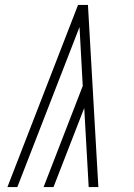

<svg xmlns="http://www.w3.org/2000/svg" viewBox="-20 -755 540 775"><path d="M338 0 320 -319 196 0H156L314 -408L301 -646L50 0H10L295 -735H335L377 0Z"/></svg>

Font: Iosevka Term Curly Extralight
Style: Italic
Weight: 200
Italic angle: -9°
Designer: Belleve Invis
Foundry: Belleve Invis
Version: Version 32.3.0